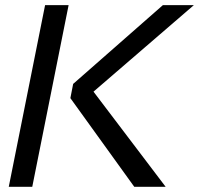

<svg xmlns="http://www.w3.org/2000/svg" viewBox="-20 -718 765 738"><path d="M243.7 -698.2 104 0H13.7L153.3 -698.2ZM725.1 -698.2 339.4 -365.7 616.7 0H496.1L250.5 -340.8L261.2 -395.5L606 -698.2Z"/></svg>

Font: Sansation
Style: Italic
Weight: 400
Designer: Bernd Montag
Version: Version 1.301